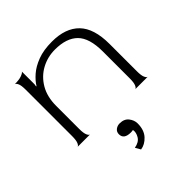

<svg xmlns="http://www.w3.org/2000/svg" viewBox="-194 -614 991 991"><g transform="rotate(-45 301.5 -118.5)"><path d="M48 0Q55 0 61.5 -14Q68 -28 68 -60V-398Q68 -430 61.5 -443.5Q55 -457 48 -458Q80 -458 98 -464.5Q116 -471 120 -478V-386L118 -373L120 -371Q135 -396 163 -420.5Q191 -445 234.5 -461.5Q278 -478 339 -478Q438 -478 489.5 -425Q541 -372 541 -259V-60Q541 -28 547.5 -14Q554 0 561 0H469Q476 0 482.5 -14Q489 -28 489 -60V-256Q489 -354 447 -396Q405 -438 321 -438Q267 -438 221 -413Q175 -388 147.5 -341Q120 -294 120 -227V-60Q120 -28 126.5 -14Q133 0 140 0ZM270.9 241.2 254.4 212.3Q289.1 206.5 302.8 183.7Q316.4 161 312.3 140.3Q304 142 295.7 142Q245.3 142 245.3 104.8Q245.3 87.5 258.1 77.5Q270.9 67.6 287.5 67.6Q320.5 67.6 337.1 88.7Q353.6 109.8 353.6 133.7Q353.6 181.7 328 209.4Q302.4 237 270.9 241.2Z"/></g></svg>

Font: Red Rose Light
Style: Regular
Weight: 300
Designer: Jaikishan Patel
Version: Version 1.001; ttfautohint (v1.8.3)